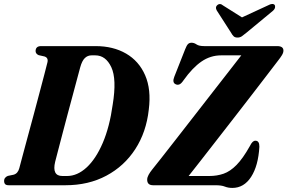

<svg xmlns="http://www.w3.org/2000/svg" viewBox="-28 -932 1446 966"><path d="M-7.5 -21.5Q-7.5 -31 -2 -37.5Q3.5 -44 11.5 -47L40.5 -53Q62 -59 69 -85.5Q75 -108 86.2 -150.2Q97.5 -192.5 112 -246Q126.5 -299.5 141.8 -356.2Q157 -413 170.8 -465.2Q184.5 -517.5 195.2 -557.8Q206 -598 210.5 -617.5Q216.5 -641.5 195.5 -648L166.5 -654.5Q151.5 -661 151 -675Q151.5 -700 178.5 -700H453.5Q541.5 -700 606.2 -662.5Q671 -625 702.2 -553.5Q733.5 -482 720.5 -380Q708 -267 652.5 -181.5Q597 -96 507 -48Q417 0 301.5 0H16Q2.5 0 -2.5 -6Q-7.5 -12 -7.5 -21.5ZM309.5 -46.5Q361 -46.5 407.8 -89.5Q454.5 -132.5 489 -213Q523.5 -293.5 539 -405.5Q560 -534.5 532 -594Q504 -653.5 451.5 -653.5H432.5Q413 -653.5 398.8 -639.8Q384.5 -626 375.5 -593Q371 -576.5 361.5 -541Q352 -505.5 339.5 -458.8Q327 -412 313.2 -361Q299.5 -310 287 -261.8Q274.5 -213.5 264.5 -175.8Q254.5 -138 249.5 -118Q232.5 -46.5 286 -46.5ZM1056 0H742.5Q712.5 0 712.5 -28Q712.5 -39.5 719.5 -52.2Q726.5 -65 736.5 -77.5Q751 -95 783 -136Q815 -177 858.2 -232.2Q901.5 -287.5 949 -348.8Q996.5 -410 1042.5 -469Q1088.5 -528 1126 -576.2Q1163.5 -624.5 1186 -653.5H1084.5Q1031 -653.5 985.8 -622.5Q940.5 -591.5 895 -527.5Q884 -511 874.2 -507.2Q864.5 -503.5 855 -508.5Q837.5 -517 849 -546L903.5 -684Q911 -703.5 917.8 -710.2Q924.5 -717 936 -717Q948.5 -717 960.8 -708.5Q973 -700 1000.5 -700H1366.5Q1398 -700 1398 -677.5Q1398 -666.5 1390.2 -654Q1382.5 -641.5 1371 -627Q1351 -600.5 1316.5 -555.8Q1282 -511 1239.2 -455.2Q1196.5 -399.5 1150.2 -340.2Q1104 -281 1060.2 -224.5Q1016.5 -168 980 -121.5Q943.5 -75 921 -46.5H1025.5Q1063.5 -46.5 1096.8 -58Q1130 -69.5 1162 -102Q1194 -134.5 1228.5 -196Q1236.5 -212 1243 -218Q1249.5 -224 1257 -224Q1277.5 -224 1277 -193.5Q1271.5 -98 1235.5 -42.2Q1199.5 13.5 1141 13.5Q1120 13.5 1103.2 6.8Q1086.5 0 1056 0ZM1212 -767.5Q1199 -756.5 1189.2 -749.8Q1179.5 -743 1167 -743Q1154.5 -743 1147.8 -749.2Q1141 -755.5 1134.5 -767.5L1062.5 -879.5Q1053 -896.5 1066 -907Q1079 -917.5 1093.5 -905L1189.5 -844.5L1320.5 -905Q1344 -918 1354 -907Q1357 -903 1355.8 -894.5Q1354.5 -886 1345 -877.5Z"/></svg>

Font: Fraunces 144pt S050
Style: Bold Italic
Weight: 700
Italic angle: -16°
Version: Version 1.000; ttfautohint (v1.8.3)